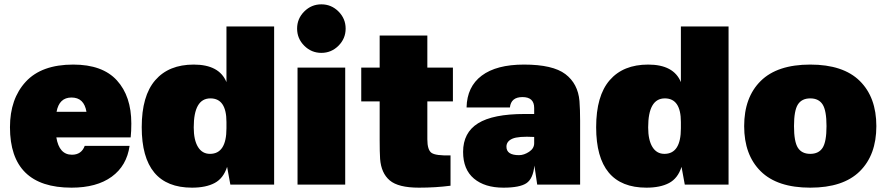

<svg xmlns="http://www.w3.org/2000/svg" viewBox="-20 -852 4090 886"><path d="M318 -554Q453 -554 519.5 -481Q586 -408 586 -282Q586 -246 583 -218H240Q253 -138 312 -138Q356 -138 371 -179H578Q565 -87 495.5 -36.5Q426 14 310 14Q26 14 26 -265Q26 -396 99 -475Q172 -554 318 -554ZM241 -336H379Q368 -402 310 -402Q253 -402 241 -336Z M1245 -730V0H1043L1028 -82Q1011 -29 970.5 -7.5Q930 14 866 14Q634 14 634 -265Q634 -410 696.5 -482Q759 -554 874 -554Q992 -554 1025 -473V-730ZM874 -264Q874 -206 893.5 -174Q913 -142 949 -142Q1025 -142 1025 -260V-289Q1025 -398 951 -398Q874 -398 874 -264Z M1573 -540V0H1353V-540ZM1384 -641Q1351 -674 1351 -720Q1351 -766 1384 -799Q1417 -832 1463 -832Q1509 -832 1542 -799Q1575 -766 1575 -720Q1575 -674 1542 -641Q1509 -608 1463 -608Q1417 -608 1384 -641Z M1952 -209Q1952 -160 1971.5 -146.5Q1991 -133 2059 -135V5Q1991 14 1913 14Q1818 14 1778.5 -19.5Q1739 -53 1734 -119Q1732 -150 1732 -205V-384H1647V-540H1732V-688H1952V-540H2070V-384H1952Z M2398 -554Q2531 -554 2589 -510Q2647 -466 2654 -386Q2657 -346 2657 -295V0H2459L2446 -88Q2440 -27 2409 -6.5Q2378 14 2303 14Q2217 14 2167 -28Q2117 -70 2117 -151Q2117 -240 2186 -283Q2255 -326 2401 -326H2445V-354Q2445 -404 2391 -404Q2338 -404 2333 -356H2133Q2135 -452 2203 -503Q2271 -554 2398 -554ZM2317 -175Q2317 -136 2375 -136Q2398 -136 2421.5 -151.5Q2445 -167 2445 -191V-220Q2372 -224 2344.5 -212Q2317 -200 2317 -175Z M3342 -730V0H3140L3125 -82Q3108 -29 3067.5 -7.5Q3027 14 2963 14Q2731 14 2731 -265Q2731 -410 2793.5 -482Q2856 -554 2971 -554Q3089 -554 3122 -473V-730ZM2971 -264Q2971 -206 2990.5 -174Q3010 -142 3046 -142Q3122 -142 3122 -260V-289Q3122 -398 3048 -398Q2971 -398 2971 -264Z M3662 -370Q3644 -342 3644 -270Q3644 -198 3662 -170Q3680 -142 3719 -142Q3758 -142 3776 -170Q3794 -198 3794 -270Q3794 -342 3776 -370Q3758 -398 3719 -398Q3680 -398 3662 -370ZM3490.5 -61.5Q3414 -137 3414 -270Q3414 -403 3490.5 -478.5Q3567 -554 3719 -554Q3871 -554 3947.5 -478.5Q4024 -403 4024 -270Q4024 -137 3947.5 -61.5Q3871 14 3719 14Q3567 14 3490.5 -61.5Z"/></svg>

Font: Nacelle Black
Style: Regular
Weight: 900
Designer: Sora Sagano
Foundry: Sora Sagano
Version: Version 1.000;FEAKit 1.0